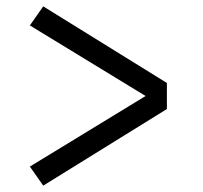

<svg xmlns="http://www.w3.org/2000/svg" viewBox="-20 -642 640 604"><path d="M116 -58 74 -118 438 -340 74 -562 116 -622 505 -381V-299Z"/></svg>

Font: Iosevka HT Extended
Style: Regular
Weight: 400
Width: 7
Monospace: yes
Designer: Belleve Invis
Foundry: Belleve Invis
Version: Version 32.3.0; ttfautohint (v1.8.4)